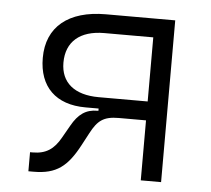

<svg xmlns="http://www.w3.org/2000/svg" viewBox="-43 -564 672 612"><g transform="rotate(5 293.0 -258.0)"><path d="M232.9 -216.3H274.9V-209H272C234.9 -209 210.9 -191.9 189.5 -153.8L167 -114.3C145.5 -75.7 120.1 -58.6 77.6 -58.6H69.3V2.4H85.9C159.2 2.4 193.8 -25.4 231.4 -96.2L252.4 -135.7C273.9 -176.3 292.5 -191.9 341.3 -191.9H428.7V0H493.7V-517.6H272C151.9 -517.6 83.5 -460.9 83.5 -361.8C83.5 -269.5 137.7 -216.3 232.9 -216.3ZM428.7 -252.4H272C194.3 -252.4 150.4 -288.6 150.4 -352.5C150.4 -419.4 194.3 -457.5 272 -457.5H428.7Z"/></g></svg>

Font: Cascadia Code PL Light
Style: Regular
Weight: 300
Monospace: yes
Designer: Aaron Bell
Foundry: Saja Typeworks
Version: Version 2404.023